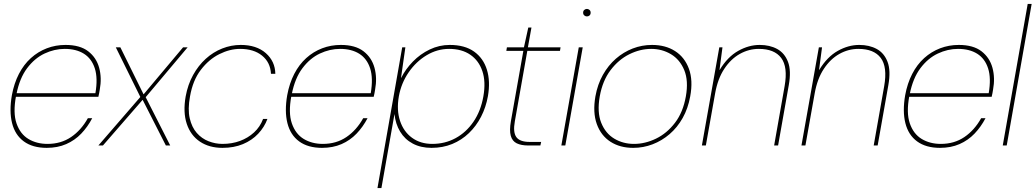

<svg xmlns="http://www.w3.org/2000/svg" viewBox="-20 -735 5232 970"><path d="M216 12Q145 12 100.5 -20.5Q56 -53 41 -113Q26 -173 40 -254Q51 -314 75.5 -361.5Q100 -409 136 -441.5Q172 -474 216.5 -491Q261 -508 311 -508Q384 -508 425.5 -476Q467 -444 481 -392.5Q495 -341 484 -282Q483 -272 481 -264.5Q479 -257 477 -246H50L53 -264H462Q475 -340 459 -389.5Q443 -439 404 -463.5Q365 -488 307 -488Q255 -488 205 -464.5Q155 -441 117 -390.5Q79 -340 63 -259L61 -250Q45 -165 63.5 -111.5Q82 -58 123.5 -33Q165 -8 220 -8Q288 -8 339 -42.5Q390 -77 424 -138H446Q423 -94 390.5 -60Q358 -26 314.5 -7Q271 12 216 12Z M477 0 689 -245 565 -496H588L705 -259H706L905 -496H928L716 -244L840 0H818L701 -230H700L500 0Z M1104 12Q1037 12 990 -19.5Q943 -51 923.5 -109.5Q904 -168 918 -248Q929 -308 955.5 -356Q982 -404 1019.5 -438Q1057 -472 1102.5 -490Q1148 -508 1196 -508Q1276 -508 1323 -466.5Q1370 -425 1371 -362H1349Q1346 -420 1304 -454Q1262 -488 1193 -488Q1141 -488 1088 -461.5Q1035 -435 994.5 -382Q954 -329 940 -248Q928 -183 938.5 -137.5Q949 -92 974 -63.5Q999 -35 1033.5 -21.5Q1068 -8 1104 -8Q1152 -8 1192.5 -23Q1233 -38 1263.5 -66Q1294 -94 1309 -134H1331Q1316 -93 1284.5 -59.5Q1253 -26 1207.5 -7Q1162 12 1104 12Z M1607 12Q1536 12 1491.5 -20.5Q1447 -53 1432 -113Q1417 -173 1431 -254Q1442 -314 1466.5 -361.5Q1491 -409 1527 -441.5Q1563 -474 1607.5 -491Q1652 -508 1702 -508Q1775 -508 1816.5 -476Q1858 -444 1872 -392.5Q1886 -341 1875 -282Q1874 -272 1872 -264.5Q1870 -257 1868 -246H1441L1444 -264H1853Q1866 -340 1850 -389.5Q1834 -439 1795 -463.5Q1756 -488 1698 -488Q1646 -488 1596 -464.5Q1546 -441 1508 -390.5Q1470 -340 1454 -259L1452 -250Q1436 -165 1454.5 -111.5Q1473 -58 1514.5 -33Q1556 -8 1611 -8Q1679 -8 1730 -42.5Q1781 -77 1815 -138H1837Q1814 -94 1781.5 -60Q1749 -26 1705.5 -7Q1662 12 1607 12Z M1887 215 2012 -496H2028L2006 -342H2007Q2029 -386 2066 -424Q2103 -462 2151 -485Q2199 -508 2252 -508Q2328 -508 2375 -474.5Q2422 -441 2440 -382.5Q2458 -324 2445 -249Q2435 -193 2410.5 -145.5Q2386 -98 2349 -62.5Q2312 -27 2264.5 -7.5Q2217 12 2160 12Q2106 12 2065.5 -9.5Q2025 -31 2001.5 -70Q1978 -109 1973 -159L1907 215ZM2164 -8Q2228 -8 2281.5 -37Q2335 -66 2372 -120Q2409 -174 2422 -248Q2435 -322 2417 -375.5Q2399 -429 2356 -458.5Q2313 -488 2249 -488Q2189 -488 2135.5 -456Q2082 -424 2044.5 -369.5Q2007 -315 1995 -248Q1983 -179 2001 -124.5Q2019 -70 2061.5 -39Q2104 -8 2164 -8Z M2649 0Q2613 0 2590.5 -11Q2568 -22 2560.5 -49Q2553 -76 2561 -122L2624 -478H2538L2541 -496H2627L2649 -596H2665L2647 -496H2812L2809 -478H2644L2581 -122Q2571 -67 2588.5 -42.5Q2606 -18 2656 -18H2714L2710 0Z M2816 0 2904 -496H2924L2836 0ZM2945 -652Q2938 -652 2932 -657Q2926 -662 2926 -671Q2926 -680 2932 -685Q2938 -690 2945 -690Q2952 -690 2958 -685Q2964 -680 2964 -671Q2964 -662 2958.5 -657Q2953 -652 2945 -652Z M3179 12Q3112 12 3064 -19Q3016 -50 2995 -108.5Q2974 -167 2988 -248Q2999 -309 3026 -357Q3053 -405 3091.5 -438.5Q3130 -472 3176.5 -490Q3223 -508 3274 -508Q3342 -508 3390.5 -477Q3439 -446 3460.5 -387.5Q3482 -329 3467 -248Q3456 -187 3429 -139Q3402 -91 3363 -57.5Q3324 -24 3277 -6Q3230 12 3179 12ZM3183 -8Q3239 -8 3294 -34.5Q3349 -61 3390 -114.5Q3431 -168 3445 -248Q3459 -327 3437 -380.5Q3415 -434 3370 -461Q3325 -488 3270 -488Q3214 -488 3159.5 -461Q3105 -434 3064.5 -380.5Q3024 -327 3010 -248Q2996 -168 3017.5 -114.5Q3039 -61 3083.5 -34.5Q3128 -8 3183 -8Z M3526 0 3614 -496H3630L3615 -382H3616Q3656 -448 3709.5 -478Q3763 -508 3818 -508Q3869 -508 3906.5 -487.5Q3944 -467 3961 -422.5Q3978 -378 3965 -305L3911 0H3891L3944 -300Q3961 -397 3926.5 -442.5Q3892 -488 3814 -488Q3763 -488 3717.5 -462.5Q3672 -437 3639 -387Q3606 -337 3593 -264L3546 0Z M4029 0 4117 -496H4133L4118 -382H4119Q4159 -448 4212.5 -478Q4266 -508 4321 -508Q4372 -508 4409.5 -487.5Q4447 -467 4464 -422.5Q4481 -378 4468 -305L4414 0H4394L4447 -300Q4464 -397 4429.5 -442.5Q4395 -488 4317 -488Q4266 -488 4220.5 -462.5Q4175 -437 4142 -387Q4109 -337 4096 -264L4049 0Z M4729 12Q4658 12 4613.5 -20.5Q4569 -53 4554 -113Q4539 -173 4553 -254Q4564 -314 4588.5 -361.5Q4613 -409 4649 -441.5Q4685 -474 4729.5 -491Q4774 -508 4824 -508Q4897 -508 4938.5 -476Q4980 -444 4994 -392.5Q5008 -341 4997 -282Q4996 -272 4994 -264.5Q4992 -257 4990 -246H4563L4566 -264H4975Q4988 -340 4972 -389.5Q4956 -439 4917 -463.5Q4878 -488 4820 -488Q4768 -488 4718 -464.5Q4668 -441 4630 -390.5Q4592 -340 4576 -259L4574 -250Q4558 -165 4576.5 -111.5Q4595 -58 4636.5 -33Q4678 -8 4733 -8Q4801 -8 4852 -42.5Q4903 -77 4937 -138H4959Q4936 -94 4903.5 -60Q4871 -26 4827.5 -7Q4784 12 4729 12Z M5046 0 5172 -715H5192L5066 0Z"/></svg>

Font: DM Sans 28pt Thin
Style: Italic
Weight: 250
Italic angle: -10°
Version: Version 4.004;gftools[0.9.30]